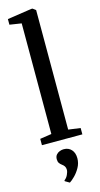

<svg xmlns="http://www.w3.org/2000/svg" viewBox="-160 -862 607 1170"><g transform="rotate(-15 144.0 -277.5)"><path d="M92.5 -51V-749L18 -760.5V-796L171.5 -819H179L198.5 -804.5V-50.5L274.5 -40V0H19.5V-40ZM207.5 132.5Q207.5 163.5 192.2 190.8Q177 218 157.5 237.2Q138 256.5 125.5 264H124.5L97 248L96.5 242.5Q110.5 233 119 214.8Q127.5 196.5 127.5 184Q127.5 170.5 121.8 161.8Q116 153 106 146Q97.5 140 91 131Q84.5 122 84.5 106.5Q84.5 89 93.5 78.2Q102.5 67.5 115.5 62.8Q128.5 58 139 58H141.5Q171 58 189.2 78Q207.5 98 207.5 132.5Z"/></g></svg>

Font: Merriweather 60pt Medium
Style: Regular
Weight: 500
Version: Version 2.100